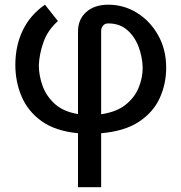

<svg xmlns="http://www.w3.org/2000/svg" viewBox="-20 -548 756 801"><path d="M305.4 233V7.8Q210.6 -1.4 153.2 -42.8Q95.9 -84.2 70 -145.8Q44 -207.4 44 -277Q44 -356.9 74.9 -421.3Q105.8 -485.8 167.6 -528.4L221.6 -460.2Q179 -421.9 161.6 -372.9Q144.2 -323.9 142 -277Q142 -232.6 157.8 -189.3Q173.7 -146 209.3 -114Q245 -82 305.4 -72.1V-416.2Q305.4 -467.3 339.8 -497.9Q374.3 -528.4 431.8 -528.4Q497.2 -528.4 552 -494.1Q606.9 -459.9 640.1 -400.4Q673.3 -340.9 673.3 -265.6Q673.3 -198.5 646.5 -139.2Q619.7 -79.9 560 -40.3Q500.4 -0.7 402 7.8V233ZM402 -419V-71.4Q465.9 -80.6 503.9 -111Q541.9 -141.3 558.6 -182.5Q575.3 -223.7 575.3 -265.6Q573.9 -311.8 557.7 -354Q541.5 -396.3 510.1 -423.3Q478.7 -450.3 431.8 -450.3Q416.9 -450.3 409.4 -440.5Q402 -430.8 402 -419Z"/></svg>

Font: Interface
Style: Regular
Weight: 400
Designer: Rasmus Andersson
Foundry: rsms
Version: Version 1.8